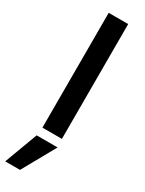

<svg xmlns="http://www.w3.org/2000/svg" viewBox="-262 -738 771 1024"><g transform="rotate(30 124.0 -226.0)"><path d="M190 0H70V-707H190ZM79 255H-12L64 51H193Z"/></g></svg>

Font: Hind Madurai SemiBold
Style: Regular
Weight: 600
Designer: Jyotish Sonowal
Foundry: Indian Type Foundry
Version: Version 1.001;PS 1.0;hotconv 1.0.86;makeotf.lib2.5.63406; tt